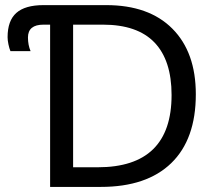

<svg xmlns="http://www.w3.org/2000/svg" viewBox="-20 -734 850 754"><path d="M653.8 -360.8Q653.8 -497.1 586.7 -567.1Q519.5 -637.2 383.8 -637.2H267.1V-77.1H363.8Q653.8 -77.1 653.8 -360.8ZM397 -713.9Q564.9 -713.9 657 -621.3Q749 -528.8 749 -363.8Q749 -187 652.6 -93.5Q556.2 0 376 0H176.8V-637.2H150.9Q89.8 -637.2 89.8 -586.9Q89.8 -557.1 100.1 -533.2H21Q16.6 -543.5 13.2 -559.6Q9.8 -575.7 9.8 -587.9Q9.8 -652.8 44.2 -683.3Q78.6 -713.9 150.9 -713.9Z"/></svg>

Font: NotoPenekeko
Style: Regular
Weight: 400
Designer: Monotype Design team
Foundry: Monotype Imaging Inc.
Version: Version 1.04